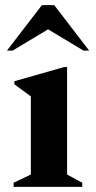

<svg xmlns="http://www.w3.org/2000/svg" viewBox="-20 -727 373 747"><path d="M33 0V-16L100 -48V-352L36 -399V-411L229 -466H241V-48L300 -16V0ZM7 -530 143 -707H191L327 -530H305L167 -613L29 -530Z"/></svg>

Font: Spectral
Style: Bold
Weight: 700
Designer: Jean-Baptiste Levee
Foundry: Production Type
Version: Version 2.001